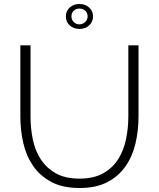

<svg xmlns="http://www.w3.org/2000/svg" viewBox="-20 -937 796 962"><path d="M310 -855Q310 -882 329.5 -899.5Q349 -917 378 -917Q407 -917 426.5 -899.5Q446 -882 446 -855Q446 -827 426.5 -809.5Q407 -792 378 -792Q349 -792 329.5 -809.5Q310 -827 310 -855ZM378 -894Q361 -894 349.5 -883.5Q338 -873 338 -855Q338 -838 349.5 -826.5Q361 -815 378 -815Q394 -815 406.5 -826.5Q419 -838 419 -855Q419 -873 407 -883.5Q395 -894 378 -894ZM378 -42Q450 -42 497.5 -69Q545 -96 572.5 -140Q600 -184 611.5 -240Q623 -296 623 -353V-710H674V-353Q674 -282 658.5 -217Q643 -152 608 -102.5Q573 -53 517 -24Q461 5 379 5Q294 5 237 -25.5Q180 -56 145.5 -106.5Q111 -157 96.5 -221Q82 -285 82 -353V-710H133V-353Q133 -294 144.5 -238Q156 -182 184.5 -138.5Q213 -95 260 -68.5Q307 -42 378 -42Z"/></svg>

Font: Oxford Sans
Style: Regular
Weight: 300
Designer: Matt McInerney, Pablo Impallari, Rodrigo Fuenzalida
Foundry: Matt McInerney, Pablo Impallari, Rodrigo Fuenzalida
Version: Version 3.000g; ttfautohint (v1.5) -l 8 -r 28 -G 28 -x 14 -D